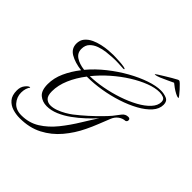

<svg xmlns="http://www.w3.org/2000/svg" viewBox="-269 -870 1261 1261"><g transform="rotate(45 361.5 -240.0)"><path d="M110 218Q76 218 43.5 208Q11 198 -10.5 173Q-32 148 -32 102Q-32 69 -14.5 47.5Q3 26 14 26Q16 26 18 28Q9 36 3.5 54Q-2 72 -2 92Q-2 133 25.5 165Q53 197 105 197Q175 197 230.5 162.5Q286 128 331.5 71.5Q377 15 417 -51Q436 -82 451.5 -106.5Q467 -131 480 -151Q453 -121 417.5 -88Q382 -55 342.5 -26.5Q303 2 261.5 19.5Q220 37 180 37Q140 37 111 13Q82 -11 82 -71Q82 -127 107 -182.5Q132 -238 173 -290Q109 -298 68 -322Q27 -346 27 -392Q27 -424 45 -445.5Q63 -467 90.5 -480Q118 -493 149.5 -500Q181 -507 208.5 -509Q236 -511 252 -511Q257 -511 275.5 -510.5Q294 -510 315.5 -508.5Q337 -507 353 -504Q369 -501 369 -497Q369 -493 362 -493Q349 -493 333 -494.5Q317 -496 301 -496Q289 -496 277 -496Q265 -496 254 -495Q234 -494 204 -490.5Q174 -487 144.5 -476.5Q115 -466 95 -445.5Q75 -425 75 -390Q75 -353 105.5 -332.5Q136 -312 185 -306Q232 -362 292 -409.5Q352 -457 414.5 -492Q477 -527 535.5 -547Q594 -567 638 -567Q667 -567 692 -556.5Q717 -546 717 -513Q717 -474 686.5 -440Q656 -406 605 -378Q554 -350 491 -329.5Q428 -309 361 -298Q294 -287 233 -287H229Q186 -232 160.5 -172.5Q135 -113 135 -57Q135 -16 152 0Q169 16 194 16Q218 16 245.5 6Q273 -4 298 -18.5Q323 -33 340 -46Q380 -77 417.5 -111Q455 -145 484.5 -175Q514 -205 530 -224Q550 -250 566.5 -271.5Q583 -293 609 -293Q626 -293 626 -278Q626 -266 615 -261Q590 -260 568.5 -244.5Q547 -229 536 -202Q520 -163 504 -122Q488 -81 468 -40Q435 29 385.5 88Q336 147 268 182.5Q200 218 110 218ZM241 -303Q296 -304 358 -315.5Q420 -327 479.5 -347Q539 -367 587.5 -393.5Q636 -420 665 -451.5Q694 -483 694 -516Q694 -539 676.5 -546Q659 -553 639 -553Q598 -553 547 -533.5Q496 -514 441.5 -480Q387 -446 335 -400.5Q283 -355 241 -303ZM537 -613Q532 -613 534 -615Q534 -616 549.5 -626Q565 -636 587 -649.5Q609 -663 631 -676Q653 -689 667 -696Q671 -698 677 -698Q681 -698 693.5 -686Q706 -674 720.5 -658Q735 -642 745 -629Q755 -616 755 -615Q753 -613 750 -613Q742 -613 724.5 -622Q707 -631 689.5 -643.5Q672 -656 663 -664Q649 -658 623.5 -645.5Q598 -633 573.5 -623Q549 -613 537 -613Z"/></g></svg>

Font: Luxurious Script
Style: Regular
Weight: 400
Designer: Robert E. Leuschke
Foundry: Robert E. Leuschke
Version: Version 1.010; ttfautohint (v1.8.3)